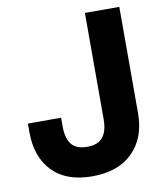

<svg xmlns="http://www.w3.org/2000/svg" viewBox="-82 -787 737 867"><g transform="rotate(-10 286.0 -354.0)"><path d="M272 12.2Q152.8 12.2 89.4 -53.7Q25.9 -119.6 25.9 -232.9V-272.9H178.2V-232.9Q178.2 -178.2 200.2 -150.6Q222.2 -123 272 -123Q321.8 -123 344 -150.9Q366.2 -178.7 366.2 -232.9V-720.2H523.9V-232.9Q523.9 -120.1 457.8 -54Q391.6 12.2 272 12.2Z"/></g></svg>

Font: Aspekta 400
Style: Bold
Weight: 700
Designer: Ivo Dolenc
Version: Version 2.000